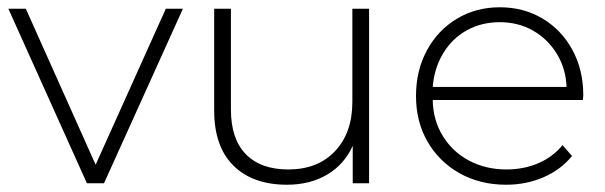

<svg xmlns="http://www.w3.org/2000/svg" viewBox="-20 -504 1664 528"><path d="M483 -480 266 0H219L3 -480H51L243 -51L436 -480Z M995 -480V0H950V-103Q927 -52 880 -24Q833 4 769 4Q675 4 622 -48.5Q569 -101 569 -200V-480H615V-203Q615 -122 656 -80Q697 -38 773 -38Q854 -38 901.5 -88.5Q949 -139 949 -224V-480Z M1583 -229H1170Q1171 -173 1198 -129.5Q1225 -86 1270.5 -62Q1316 -38 1373 -38Q1420 -38 1460 -55Q1500 -72 1527 -105L1553 -75Q1522 -37 1474.5 -16.5Q1427 4 1372 4Q1300 4 1244 -27.5Q1188 -59 1156 -114Q1124 -169 1124 -240Q1124 -310 1154 -365.5Q1184 -421 1236.5 -452.5Q1289 -484 1354.5 -484Q1420 -484 1472 -453Q1524 -422 1554 -367Q1584 -312 1584 -242ZM1170 -265H1538Q1536 -316 1511 -356.5Q1486 -397 1445.5 -420Q1405 -443 1354.5 -443Q1304 -443 1263.5 -420.5Q1223 -398 1198.5 -357Q1174 -316 1170 -265Z"/></svg>

Font: Montserrat Ace
Style: Light
Weight: 300
Designer: Julieta Ulanovsky
Foundry: Julieta Ulanovsky
Version: Version 1